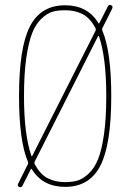

<svg xmlns="http://www.w3.org/2000/svg" viewBox="-20 -762 540 793"><path d="M79.1 -365.2Q79.1 -207 109.4 -119.1Q111.3 -114.3 113.3 -118.2L375 -635.7Q376 -639.6 375 -644.5Q352.5 -687.5 321.3 -703.6Q290 -719.7 249 -719.7Q218.8 -719.7 196.8 -713.4Q174.8 -707 151.4 -685.1Q127.9 -663.1 112.8 -625Q97.7 -586.9 88.4 -521.5Q79.1 -456.1 79.1 -365.2ZM418.9 -365.2Q418.9 -524.4 388.7 -612.3Q386.7 -616.2 384.8 -612.3L123 -93.8Q121.1 -89.8 123 -85Q145.5 -42 176.8 -25.9Q208 -9.8 249 -9.8Q279.3 -9.8 301.3 -16.6Q323.2 -23.4 346.7 -45.4Q370.1 -67.4 385.3 -105Q400.4 -142.6 409.7 -208.5Q418.9 -274.4 418.9 -365.2ZM58.6 9.8Q50.8 6.8 54.7 -2.9L95.7 -85Q96.7 -88.9 95.7 -92.8Q58.6 -179.7 58.6 -365.2Q58.6 -565.4 103.5 -652.8Q148.4 -740.2 249 -740.2Q340.8 -740.2 385.7 -668Q388.7 -662.1 390.6 -667L425.8 -736.3Q428.7 -744.1 439.5 -740.2Q447.3 -737.3 443.4 -726.6L402.3 -644.5Q401.4 -640.6 402.3 -636.7Q439.5 -549.8 439.5 -365.2Q439.5 -165 394.5 -77.6Q349.6 9.8 249 9.8Q157.2 9.8 112.3 -61.5Q109.4 -67.4 107.4 -63.5L72.3 5.9Q68.4 13.7 58.6 9.8Z"/></svg>

Font: Rounded-X Mgen+ 1mn thin
Style: Regular
Weight: 100
Designer: [Source Han Sans]
Ryoko NISHIZUKA  (kana & ideographs); Paul D. Hunt (Latin, Greek & Cyrillic); Wenlong ZHANG  (bopomofo
Version: Version 1.059.20150602